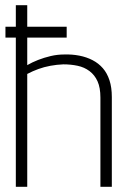

<svg xmlns="http://www.w3.org/2000/svg" viewBox="-20 -720 484 740"><path d="M237 -575V-617H1V-575ZM85 -469V-700H41V0H85V-435Q106 -446 128 -454Q150 -462 174.5 -466.5Q199 -471 224 -472Q253 -472 279 -466.5Q305 -461 325 -446Q345 -431 356 -406.5Q367 -382 367 -344V0H411V-346Q411 -383 402 -410.5Q393 -438 376.5 -457Q360 -476 337 -488Q314 -500 286 -505.5Q258 -511 227 -510Q201 -510 175.5 -504Q150 -498 127 -489Q104 -480 85 -469Z"/></svg>

Font: Advent Pro Light
Style: Regular
Weight: 300
Version: Version 3.000